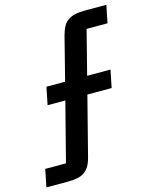

<svg xmlns="http://www.w3.org/2000/svg" viewBox="-177 -779 790 993"><g transform="rotate(-15 218.0 -282.0)"><path d="M-35 40H76L157 -275H62L81 -369H181L240 -601Q247 -628 257.5 -647Q268 -666 284 -677Q300 -688 322.5 -693Q345 -698 376 -698H490L471 -604H359L299 -369H424L405 -275H275L195 37Q188 65 177.5 83.5Q167 102 151 113.5Q135 125 112.5 129.5Q90 134 59 134H-54Z"/></g></svg>

Font: IBM Plex Sans Cond SmBld
Style: Italic
Weight: 600
Width: 3
Italic angle: -11°
Designer: Mike Abbink, Paul van der Laan, Pieter van Rosmalen
Foundry: Bold Monday
Version: Version 1.3